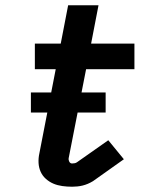

<svg xmlns="http://www.w3.org/2000/svg" viewBox="-20 -695 590 727"><path d="M253 12Q234 12 216 9.5Q198 7 182.5 0.5Q167 -6 154 -17.5Q141 -29 134 -44.5Q127 -60 126 -78Q125 -96 129 -114L191 -433H112V-530H210L238 -675H353L325 -530H489V-433H306L240 -96Q239 -89 242.5 -82.5Q246 -76 253 -76Q258 -76 263 -77Q268 -78 272 -81L390 -164L449 -92L332 -9Q322 -3 312.5 1Q303 5 293 7.5Q283 10 272.5 11Q262 12 253 12ZM380 -269H97V-345H380Z"/></svg>

Font: Lode Term
Style: Bold Italic
Weight: 700
Italic angle: -11°
Monospace: yes
Designer: Belleve Invis
Foundry: Belleve Invis
Version: Version 29.2.0